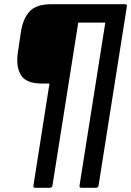

<svg xmlns="http://www.w3.org/2000/svg" viewBox="-20 -703 620 908"><path d="M147 185Q136 185 138 175L214 -308H177Q105 -308 80 -346.5Q55 -385 64 -452L79 -552Q89 -616 120.5 -649.5Q152 -683 222 -683H572Q582 -683 580 -673L446 175Q444 185 434 185H365Q355 185 356 175L478 -596H350L228 175Q226 185 216 185Z"/></svg>

Font: Sofia Sans Semi Condensed SemiBold
Style: Italic
Weight: 600
Italic angle: -9°
Version: Version 4.100